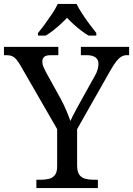

<svg xmlns="http://www.w3.org/2000/svg" viewBox="-25 -951 673 971"><path d="M159 0V-42H182Q204 -42 222.5 -46.5Q241 -51 252.5 -65.5Q264 -80 264 -109V-298L79 -619Q68 -638 58.5 -649.5Q49 -661 37 -666.5Q25 -672 8 -672H-5V-714H270V-672H233Q206 -672 197.5 -662.5Q189 -653 189 -640Q189 -626 195 -612Q201 -598 207 -587L281 -453Q298 -422 310.5 -392Q323 -362 331 -339Q340 -360 357 -391Q374 -422 391 -453L455 -568Q465 -585 469 -600.5Q473 -616 473 -628Q473 -650 457.5 -661Q442 -672 413 -672H384V-714H628V-672H616Q602 -672 589.5 -665Q577 -658 563.5 -641Q550 -624 533 -594L365 -298V-114Q365 -83 376 -67.5Q387 -52 406 -47Q425 -42 447 -42H470V0ZM167 -784Q183 -803 202 -829Q221 -855 239 -882Q257 -909 267 -931H362Q373 -909 390.5 -882Q408 -855 427.5 -829Q447 -803 462 -784V-771H423Q404 -782 384.5 -797Q365 -812 347 -828.5Q329 -845 314 -861Q299 -845 281 -828.5Q263 -812 244 -797Q225 -782 206 -771H167Z"/></svg>

Font: Noto Serif Malayalam
Style: Regular
Weight: 400
Designer: Indian type Foundry, Jelle Bosma, Monotype Design Team
Foundry: Monotype Imaging Inc.
Version: Version 2.103